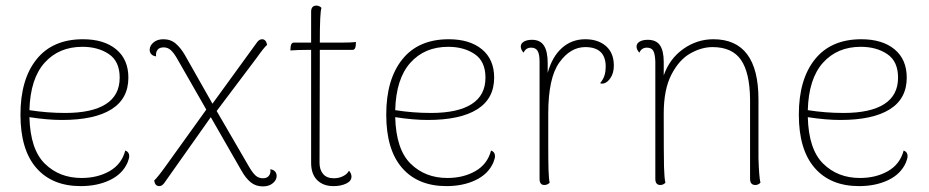

<svg xmlns="http://www.w3.org/2000/svg" viewBox="-20 -652 3314 685"><path d="M441 -95Q441 -87 435 -72Q417 -31 372 -9.5Q327 12 268 12Q166 12 109.5 -53Q53 -118 53 -243Q53 -369 110.5 -440.5Q168 -512 276 -512Q351 -512 394.5 -476Q438 -440 438 -375Q438 -300 377.5 -262Q317 -224 201 -224Q149 -224 85 -234Q88 -119 140 -68Q192 -17 271 -17Q328 -17 371 -41.5Q414 -66 427 -115Q441 -110 441 -95ZM85 -259Q148 -249 213 -249Q308 -249 357.5 -280.5Q407 -312 407 -375Q407 -433 368.5 -459Q330 -485 274 -485Q190 -485 139 -428Q88 -371 85 -259Z M967 -24Q967 -10 953.5 1.5Q940 13 918 13Q892 13 874 -2Q856 -17 841 -44L732 -234L566 1Q558 12 548 12Q533 12 530 -8Q542 -18 581 -73L716 -261L613 -441Q600 -464 589 -473.5Q578 -483 564 -483Q548 -483 541.5 -473.5Q535 -464 537 -451Q526 -452 520 -458.5Q514 -465 514 -474Q514 -489 527.5 -500.5Q541 -512 563 -512Q589 -512 607 -496.5Q625 -481 640 -455L738 -282L897 -501Q905 -512 915 -512Q929 -512 933 -492Q923 -484 896 -446L881 -426L753 -256L868 -58Q880 -37 891 -26.5Q902 -16 918 -16Q934 -16 940.5 -26.5Q947 -37 944 -48Q955 -47 961 -40.5Q967 -34 967 -24Z M1250 -502 1249 -488Q1247 -474 1238 -474H1121V-428L1120 -71Q1120 -46 1133 -31Q1146 -16 1171 -16Q1189 -16 1204 -23.5Q1219 -31 1225 -43Q1234 -33 1234 -22Q1234 -6 1215 3Q1196 12 1170 12Q1133 12 1111.5 -9.5Q1090 -31 1090 -71V-474H1076Q1042 -474 1016 -472L1017 -486Q1019 -500 1028 -500H1090V-610Q1090 -632 1109 -632Q1119 -632 1127 -624Q1121 -610 1121 -500H1198Q1230 -500 1250 -502Z M1746 -95Q1746 -87 1740 -72Q1722 -31 1677 -9.5Q1632 12 1573 12Q1471 12 1414.5 -53Q1358 -118 1358 -243Q1358 -369 1415.5 -440.5Q1473 -512 1581 -512Q1656 -512 1699.5 -476Q1743 -440 1743 -375Q1743 -300 1682.5 -262Q1622 -224 1506 -224Q1454 -224 1390 -234Q1393 -119 1445 -68Q1497 -17 1576 -17Q1633 -17 1676 -41.5Q1719 -66 1732 -115Q1746 -110 1746 -95ZM1390 -259Q1453 -249 1518 -249Q1613 -249 1662.5 -280.5Q1712 -312 1712 -375Q1712 -433 1673.5 -459Q1635 -485 1579 -485Q1495 -485 1444 -428Q1393 -371 1390 -259Z M2170 -418Q2170 -392 2158.5 -374.5Q2147 -357 2133 -354Q2126 -353 2121 -355Q2133 -370 2137 -384Q2141 -398 2141 -414Q2141 -484 2068 -484Q2015 -484 1975.5 -429Q1936 -374 1936 -247V-132Q1936 -76 1937 -45Q1938 -14 1941 0Q1933 8 1922 8Q1905 8 1905 -14V-432Q1905 -459 1898 -470.5Q1891 -482 1875 -482Q1856 -482 1848 -464Q1838 -475 1838 -486Q1838 -497 1849 -503.5Q1860 -510 1878 -510Q1907 -510 1920.5 -489.5Q1934 -469 1934 -427V-392Q1950 -450 1985 -481Q2020 -512 2068 -512Q2114 -512 2142 -487.5Q2170 -463 2170 -418Z M2693 0Q2685 8 2675 8Q2656 8 2656 -14V-298Q2655 -393 2623.5 -438.5Q2592 -484 2522 -484Q2483 -484 2443 -461.5Q2403 -439 2375.5 -386Q2348 -333 2348 -247Q2348 -97 2349 -57Q2350 -17 2354 0Q2346 8 2336 8Q2318 8 2318 -14V-432Q2317 -460 2310.5 -471Q2304 -482 2288 -482Q2269 -482 2261 -464Q2251 -475 2251 -486Q2251 -497 2262 -503.5Q2273 -510 2291 -510Q2321 -510 2334.5 -490.5Q2348 -471 2348 -431V-383Q2369 -443 2418 -477.5Q2467 -512 2525 -512Q2686 -512 2686 -297V-87Q2688 -21 2693 0Z M3218 -95Q3218 -87 3212 -72Q3194 -31 3149 -9.5Q3104 12 3045 12Q2943 12 2886.5 -53Q2830 -118 2830 -243Q2830 -369 2887.5 -440.5Q2945 -512 3053 -512Q3128 -512 3171.5 -476Q3215 -440 3215 -375Q3215 -300 3154.5 -262Q3094 -224 2978 -224Q2926 -224 2862 -234Q2865 -119 2917 -68Q2969 -17 3048 -17Q3105 -17 3148 -41.5Q3191 -66 3204 -115Q3218 -110 3218 -95ZM2862 -259Q2925 -249 2990 -249Q3085 -249 3134.5 -280.5Q3184 -312 3184 -375Q3184 -433 3145.5 -459Q3107 -485 3051 -485Q2967 -485 2916 -428Q2865 -371 2862 -259Z"/></svg>

Font: Arima Madurai Thin
Style: Regular
Weight: 250
Designer: Joana Correia and Natanael Gama
Foundry: NDISCOVER
Version: Version 1.019; ttfautohint (v1.5) -l 7 -r 28 -G 50 -x 13 -D 